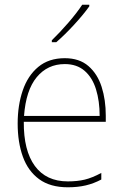

<svg xmlns="http://www.w3.org/2000/svg" viewBox="-20 -785 525 815"><path d="M255 -538Q317 -538 355.5 -504.5Q394 -471 411.5 -416Q429 -361 429 -294V-268H81Q80 -146 128 -80.5Q176 -15 268 -15Q308 -15 339.5 -22.5Q371 -30 410 -51V-23Q378 -6 344 2Q310 10 268 10Q193 10 146 -24.5Q99 -59 77 -120Q55 -181 55 -261Q55 -338 76.5 -401Q98 -464 142.5 -501Q187 -538 255 -538ZM255 -513Q182 -513 136 -457.5Q90 -402 82 -293H403Q403 -356 387.5 -406Q372 -456 339 -484.5Q306 -513 255 -513ZM359 -758Q334 -723 294.5 -680Q255 -637 219 -606H200V-614Q234 -647 270 -688.5Q306 -730 329 -765H359Z"/></svg>

Font: Noto Sans Bengali SemiCondensed Thin
Style: Regular
Weight: 100
Width: 4
Designer: Joana Ranito - Universal Thirst; Jelle Bosma - Monotype Design Team
Foundry: Universal Thirst ehf.
Version: Version 3.000; ttfautohint (v1.8.4.7-5d5b)